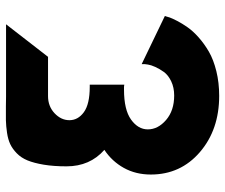

<svg xmlns="http://www.w3.org/2000/svg" viewBox="-76 -676 767 654"><g transform="rotate(-90 307.0 -348.5)"><path d="M40 -217.8Q40 -269 62.5 -309.6Q85 -350.1 124 -376Q67.9 -425.3 67.9 -504.9Q67.9 -548.8 73.5 -582.3Q79.1 -615.7 88.1 -637.7Q97.2 -659.7 112.3 -674.3Q127.4 -689 143.3 -696.5Q159.2 -704.1 181.9 -707.5Q204.6 -710.9 224.9 -711.4Q245.1 -711.9 272.9 -711.4Q294.4 -710.9 305.2 -710.9H551.8L440.9 -567.9H307.1Q272.5 -567.9 248.8 -545.7Q225.1 -523.4 225.1 -495.1Q225.1 -465.8 252.4 -445.8Q279.8 -425.8 338.9 -425.8H346.2V-308.1L338.9 -309.1H329.1Q260.7 -309.1 227.3 -285.2Q193.8 -261.2 193.8 -228Q193.8 -193.4 225.8 -165.8Q257.8 -138.2 309.1 -138.2Q336.4 -138.2 357.7 -148.4Q378.9 -158.7 389.4 -173.3Q399.9 -188 406.5 -202.6Q413.1 -217.3 414.6 -227.5L416 -237.8V-249L580.1 -169.9L578.1 -164.1Q578.1 -162.6 575 -153.6Q571.8 -144.5 563.2 -127.9Q554.7 -111.3 541.7 -92.8Q528.8 -74.2 507.1 -54.9Q485.4 -35.6 458.5 -20Q431.6 -4.4 392.3 5.4Q353 15.1 308.1 15.1Q192.9 15.1 116.5 -50.5Q40 -116.2 40 -217.8Z"/></g></svg>

Font: Hussar Preview
Style: Bold
Weight: 700
Foundry: Cannot Into Space Fonts, PlusOne Fonts
Version: Version 2.29RC2 "Millennial"